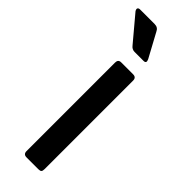

<svg xmlns="http://www.w3.org/2000/svg" viewBox="-257 -717 730 730"><g transform="rotate(45 108.0 -351.5)"><path d="M141 -574H93Q79 -574 70 -586L-14 -686Q-19 -694 -16.5 -698.5Q-14 -703 -6 -703H72Q90 -703 97 -687L149 -591Q157 -574 141 -574ZM69 -17V-493Q69 -510 85 -510H149Q166 -510 166 -493V-17Q166 -7 162.5 -3.5Q159 0 150 0H86Q69 0 69 -17Z"/></g></svg>

Font: Rajdhani Semibold
Style: Regular
Weight: 600
Designer: Satya Rajpurohit, Jyotish Sonowal
Foundry: Indian Type Foundry
Version: Version 1.200;PS 1.0;hotconv 1.0.78;makeotf.lib2.5.61930; tt